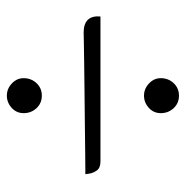

<svg xmlns="http://www.w3.org/2000/svg" viewBox="-11 -534 542 560"><g transform="rotate(-90 260.0 -254.0)"><path d="M261 -403Q239 -403 224.5 -418.5Q210 -434 210 -456Q210 -477 225.5 -491Q241 -505 261 -505Q281 -505 296.5 -490.5Q312 -476 312 -456Q312 -434 297.5 -418.5Q283 -403 261 -403ZM445 -281Q496 -281 492 -232H69Q50 -232 42.5 -243Q35 -254 33.5 -265Q32 -276 32 -276Q55 -276 94 -276.5Q133 -277 179.5 -277.5Q226 -278 272.5 -278.5Q319 -279 358 -279.5Q397 -280 421 -280.5Q445 -281 445 -281ZM261 -3Q239 -3 224.5 -18.5Q210 -34 210 -56Q210 -77 225.5 -91Q241 -105 261 -105Q281 -105 296.5 -90.5Q312 -76 312 -56Q312 -34 297.5 -18.5Q283 -3 261 -3Z"/></g></svg>

Font: Sedan
Style: Regular
Weight: 400
Designer: Sebastian Salazar
Foundry: Sebastian Salazar
Version: Version 1.100; ttfautohint (v1.8.4.7-5d5b)